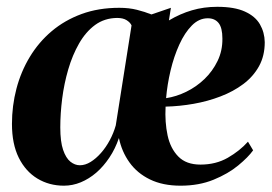

<svg xmlns="http://www.w3.org/2000/svg" viewBox="-20 -548 820 578"><path d="M494.5 -524.5 488.5 -486.5Q522 -506.5 557.8 -517Q593.5 -527.5 634 -527.5Q686 -527.5 717.2 -513.2Q748.5 -499 762.5 -474.8Q776.5 -450.5 777 -421Q777 -380 759.8 -348.8Q742.5 -317.5 712.5 -295Q682.5 -272.5 644 -257.8Q605.5 -243 563 -235.5Q520.5 -228 478.5 -227Q476 -180 484.5 -140.5Q493 -101 516.8 -76.8Q540.5 -52.5 583.5 -52.5Q630 -52.5 666 -73.2Q702 -94 726.5 -121.5L742 -95.5Q727.5 -75 697.2 -50Q667 -25 623 -7Q579 11 523.5 11Q470 11 431.5 -7.8Q393 -26.5 369.8 -59Q346.5 -91.5 338 -132.5Q327 -100 309.2 -73.5Q291.5 -47 269.8 -28.2Q248 -9.5 223.2 0.8Q198.5 11 172.5 11Q128 11 92.5 -10.5Q57 -32 36.5 -73.2Q16 -114.5 16 -175Q16 -229.5 29.5 -281Q43 -332.5 69.8 -376.8Q96.5 -421 135.5 -454Q174.5 -487 225.5 -505.8Q276.5 -524.5 339 -524.5Q368.5 -524.5 392.2 -518.5Q416 -512.5 436 -504.5ZM328.5 -170.5 376 -471.5Q372 -480.5 361.2 -487.2Q350.5 -494 332.5 -494Q294.5 -493.5 266.2 -472.8Q238 -452 218 -417Q198 -382 185.5 -339.2Q173 -296.5 167.2 -251.2Q161.5 -206 161.5 -164.5Q161.5 -121.5 170 -96.8Q178.5 -72 192 -61.2Q205.5 -50.5 220.5 -50.5Q236.5 -50.5 252.8 -60.5Q269 -70.5 284 -87.5Q299 -104.5 310.5 -126Q322 -147.5 328.5 -170.5ZM605.5 -493Q579 -493 557.5 -471.2Q536 -449.5 519.8 -413.8Q503.5 -378 493.5 -335.8Q483.5 -293.5 480 -252.5Q510.5 -257 540.8 -271.8Q571 -286.5 595.5 -310Q620 -333.5 635 -364.5Q650 -395.5 649.5 -432Q649.5 -464.5 638 -478.8Q626.5 -493 605.5 -493Z"/></svg>

Font: Merriweather 120pt
Style: Bold Italic
Weight: 700
Italic angle: -7.8°
Version: Version 2.101